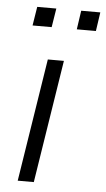

<svg xmlns="http://www.w3.org/2000/svg" viewBox="-51 -727 420 761"><g transform="rotate(5 158.5 -346.5)"><path d="M49 0 126 -489H190L113 0ZM230 -618 241 -693H317L306 -618ZM54 -618 66 -693H142L130 -618Z"/></g></svg>

Font: Nunito Sans 10pt Light
Style: Italic
Weight: 300
Italic angle: -9°
Designer: Vernon Adams
Foundry: Vernon Adams
Version: Version 3.101;gftools[0.9.27]